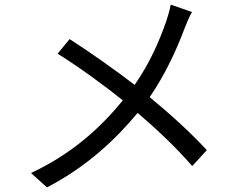

<svg xmlns="http://www.w3.org/2000/svg" viewBox="-20 -780 1040 830"><path d="M281 -611 229 -548C325 -488 437 -406 511 -346C412 -225 289 -114 114 -32L183 30C357 -60 481 -179 575 -292C661 -218 737 -147 811 -62L874 -131C803 -208 717 -286 627 -360C694 -457 744 -567 777 -655C785 -676 799 -710 810 -728L718 -760C714 -738 705 -706 698 -686C668 -601 627 -506 562 -413C483 -474 367 -556 281 -611Z"/></svg>

Font: Noto Sans CJK JP
Style: Regular
Weight: 400
Designer: Ryoko NISHIZUKA 西塚涼子 (kana, bopomofo & ideographs); Paul D. Hunt (Latin, Greek & Cyrillic); Sandoll Communications 산돌커뮤니
Foundry: Adobe
Version: Version 2.004;hotconv 1.0.118;makeotfexe 2.5.65603